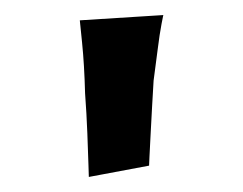

<svg xmlns="http://www.w3.org/2000/svg" viewBox="-20 -725 323 255"><path d="M98 -490Q98 -489 97.5 -505.5Q97 -522 96 -548Q95 -574 93 -601Q92 -639 89 -668.5Q86 -698 86 -698L197 -705Q197 -706 194.5 -693Q192 -680 189.5 -660Q187 -640 184 -618Q183 -603 182 -583.5Q181 -564 180 -546Q179 -528 178.5 -516.5Q178 -505 178 -505Z"/></svg>

Font: Truculenta SemiBold
Style: Regular
Weight: 600
Version: Version 1.002